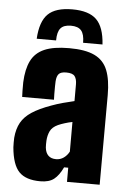

<svg xmlns="http://www.w3.org/2000/svg" viewBox="-55 -829 587 878"><g transform="rotate(5 238.0 -390.0)"><path d="M241.5 -788Q317.5 -788 352.5 -753.8Q387.5 -719.5 392.5 -640H303.5Q303.5 -679 289 -696Q274.5 -713 241.5 -713Q208.5 -713 194 -696Q179.5 -679 179.5 -640H90.5Q95 -719.5 130 -753.8Q165 -788 241.5 -788ZM163.5 8Q97 8 65.8 -24.2Q34.5 -56.5 27.5 -136Q27 -145 27 -158Q27 -171 27.5 -180Q31 -221 47 -249.8Q63 -278.5 95.8 -300Q128.5 -321.5 182.5 -341Q209.5 -351 234.8 -357.8Q260 -364.5 287.5 -371V-448Q287.5 -472 277.8 -485Q268 -498 238.5 -498Q214 -498 204.5 -487.5Q195 -477 193.5 -453Q193 -446 192.8 -429.2Q192.5 -412.5 192.8 -395.2Q193 -378 193.5 -369H47.5Q47 -374.5 46.5 -397Q46 -419.5 46.5 -436Q49 -496.5 68 -535Q87 -573.5 129 -591.8Q171 -610 242.5 -610Q317 -610 359.2 -589.8Q401.5 -569.5 419 -525.8Q436.5 -482 436.5 -412L435.5 0H285.5V-65H266.5Q248.5 -27 226 -9.5Q203.5 8 163.5 8ZM226.5 -99Q246 -99 261.5 -110Q277 -121 286.5 -139V-275Q268.5 -271.5 251.8 -266.2Q235 -261 221.5 -255Q195.5 -243 186.2 -223.5Q177 -204 175.5 -180Q175 -170.5 175 -163Q175 -155.5 175.5 -148Q178 -124 190.8 -111.5Q203.5 -99 226.5 -99Z"/></g></svg>

Font: Big Shoulders Display Thin Black
Style: Regular
Weight: 900
Version: Version 2.002